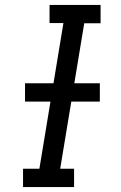

<svg xmlns="http://www.w3.org/2000/svg" viewBox="-20 -755 490 775"><path d="M73 0V-74H139L236 -662H180V-735H386V-661H320L223 -74H279V0ZM81 -345V-419H383V-345Z"/></svg>

Font: Zed Sans Extended
Style: Italic
Weight: 400
Width: 7
Italic angle: -9°
Designer: Belleve Invis
Foundry: Belleve Invis
Version: Version 1.0.0; ttfautohint (v1.8.4)